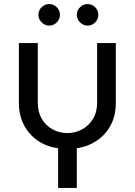

<svg xmlns="http://www.w3.org/2000/svg" viewBox="-20 -722 663 945"><path d="M266 203V8Q210 0 166.5 -29.5Q123 -59 98 -106.5Q73 -154 73 -215V-510H166V-216Q166 -170 186 -136.5Q206 -103 239.5 -85Q273 -67 311 -67Q350 -67 383.5 -85Q417 -103 437.5 -136.5Q458 -170 458 -216V-510H550V-215Q550 -154 525.5 -107Q501 -60 457.5 -30.5Q414 -1 358 8V203ZM411 -596Q390 -596 374 -612Q358 -628 358 -649Q358 -671 374 -686.5Q390 -702 411 -702Q433 -702 448.5 -686.5Q464 -671 464 -649Q464 -628 448.5 -612Q433 -596 411 -596ZM222 -596Q201 -596 185 -612Q169 -628 169 -649Q169 -671 185 -686.5Q201 -702 222 -702Q244 -702 259.5 -686.5Q275 -671 275 -649Q275 -628 259.5 -612Q244 -596 222 -596Z"/></svg>

Font: MuseoModerno Thin
Style: Regular
Weight: 400
Version: Version 1.003